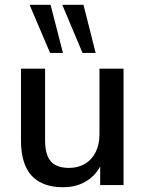

<svg xmlns="http://www.w3.org/2000/svg" viewBox="-20 -776 609 805"><path d="M245 9Q186 9 146.5 -13Q107 -35 87.5 -78.5Q68 -122 68 -188V-488H169V-187Q169 -148 179.5 -122Q190 -96 212.5 -84Q235 -72 269 -72Q307 -72 336 -89Q365 -106 381 -138Q397 -170 397 -212V-488H498V0H400V-107H413Q393 -51 349 -21Q305 9 245 9ZM326 -554 241 -756H330L381 -554ZM190 -554 104 -756H192L244 -554Z"/></svg>

Font: Nunito Sans 12pt ExtraLight 12pt SemiBold
Style: Regular
Weight: 600
Version: Version 3.101;gftools[0.9.27]